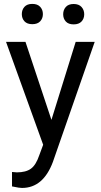

<svg xmlns="http://www.w3.org/2000/svg" viewBox="-20 -741 513 975"><path d="M10.7 0ZM241.2 -132.3 364.3 -528.3H460.9L248.5 81.5Q199.2 213.4 91.8 213.4L74.7 211.9L41 205.6V132.3L65.4 134.3Q111.3 134.3 137 115.7Q162.6 97.2 179.2 47.9L199.2 -5.9L10.7 -528.3H109.4ZM90.8 -669.4Q90.8 -691.4 104.2 -706.3Q117.7 -721.2 144 -721.2Q170.4 -721.2 184.1 -706.3Q197.8 -691.4 197.8 -669.4Q197.8 -647.5 184.1 -632.8Q170.4 -618.2 144 -618.2Q117.7 -618.2 104.2 -632.8Q90.8 -647.5 90.8 -669.4ZM300.8 -668.5Q300.8 -690.4 314.2 -705.6Q327.6 -720.7 354 -720.7Q380.4 -720.7 394 -705.6Q407.7 -690.4 407.7 -668.5Q407.7 -646.5 394 -631.8Q380.4 -617.2 354 -617.2Q327.6 -617.2 314.2 -631.8Q300.8 -646.5 300.8 -668.5Z"/></svg>

Font: Roboto
Style: Regular
Weight: 400
Designer: Google
Version: Version 2.134; 2016; ttfautohint (v1.6)